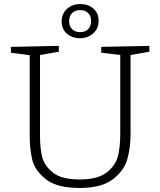

<svg xmlns="http://www.w3.org/2000/svg" viewBox="-20 -922 792 950"><path d="M719 -695V-666L626 -650V-259Q626 -190 609.5 -133Q593 -76 537 -34Q481 8 374 8Q261 8 206.5 -35.5Q152 -79 139.5 -132Q127 -185 127 -249V-649L34 -661V-690L271 -695V-666L178 -650V-249Q178 -190 188.5 -146Q199 -102 242 -68Q285 -34 374 -34Q465 -34 509 -69.5Q553 -105 564 -151Q575 -197 575 -259V-650L481 -661V-690ZM285 -816Q285 -854 311.5 -878Q338 -902 378 -902Q416 -902 442 -879.5Q468 -857 468 -819Q468 -781 441.5 -757Q415 -733 375 -733Q337 -733 311 -755.5Q285 -778 285 -816ZM431 -818Q431 -842 416.5 -857Q402 -872 377 -872Q351 -872 336.5 -857Q322 -842 322 -817Q322 -793 336.5 -778Q351 -763 376 -763Q402 -763 416.5 -778Q431 -793 431 -818Z"/></svg>

Font: Bitter Pro Light
Style: Regular
Weight: 300
Designer: Sol Matas, and Bitter project Authors
Foundry: Sol Matas
Version: Version 1.010